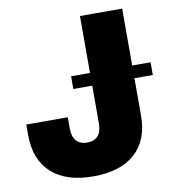

<svg xmlns="http://www.w3.org/2000/svg" viewBox="-82 -801 805 884"><g transform="rotate(-10 320.0 -359.0)"><path d="M284.2 10.3Q157.2 10.3 88.9 -51.8Q20.5 -113.8 20.5 -229V-278.3H214.4V-225.6Q214.4 -187 232.2 -167.5Q250 -147.9 282.7 -147.9Q315.9 -147.9 333.3 -167.5Q350.6 -187 350.6 -226.1V-727.5H547.9V-227.5Q547.9 -112.8 479.5 -51.3Q411.1 10.3 284.2 10.3ZM262.2 -401.9V-461.4H633.8V-401.9Z"/></g></svg>

Font: Inter 20pt Black
Style: Regular
Weight: 900
Version: Version 4.001;git-66647c0bb